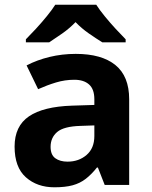

<svg xmlns="http://www.w3.org/2000/svg" viewBox="-20 -786 644 816"><path d="M302 -557Q412 -557 470.5 -509.5Q529 -462 529 -364V0H425L396 -74H392Q369 -45 344.5 -26Q320 -7 288.5 1.5Q257 10 211 10Q138 10 90 -32.5Q42 -75 42 -163Q42 -250 103 -291.5Q164 -333 286 -337L381 -340V-364Q381 -407 358.5 -427Q336 -447 296 -447Q256 -447 218 -435.5Q180 -424 142 -407L93 -508Q137 -531 190.5 -544Q244 -557 302 -557ZM323 -251Q251 -249 223 -225Q195 -201 195 -162Q195 -128 215 -113.5Q235 -99 267 -99Q315 -99 348 -127.5Q381 -156 381 -208V-253ZM389 -766Q403 -744 425.5 -716.5Q448 -689 472 -663Q496 -637 514 -619V-606H415Q389 -622 358 -643.5Q327 -665 301 -692Q275 -665 245 -644Q215 -623 189 -606H90V-619Q109 -638 132.5 -663.5Q156 -689 178.5 -716.5Q201 -744 215 -766Z"/></svg>

Font: Noto Sans Cham
Style: Regular
Weight: 400
Designer: Monotype Design Team
Foundry: Monotype Imaging Inc.
Version: Version 2.002